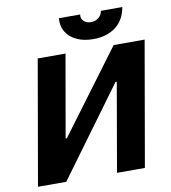

<svg xmlns="http://www.w3.org/2000/svg" viewBox="-95 -981 946 1063"><g transform="rotate(-10 377.5 -449.5)"><path d="M154 -700H310.2L229.2 -237H236.2L580.8 -700H755L633 0H476.2L562.6 -497.2H555.6L191 0H32ZM308.2 -899H427.6Q423.4 -877 439 -861.9Q454.6 -846.8 480 -846.8Q504.8 -846.8 522.5 -861.1Q540.2 -875.4 544.4 -899H664.4Q652.8 -828.4 603.2 -790.2Q553.6 -752 476 -752Q422.2 -752 382.8 -770.7Q343.4 -789.4 323.5 -823Q303.6 -856.6 308.2 -899Z"/></g></svg>

Font: Fixel Italic Variable Display Thin
Style: Italic
Weight: 100
Italic angle: -10°
Designer: AlfaBravo + MacPaw
Foundry: Kyrylo Tkachov, Marchela Mozhyna, Serhii Makarenko, Maria Weinstein, Zakhar Kryvoshyya
Version: Version 1.210;Glyphs 3.2 (3217)